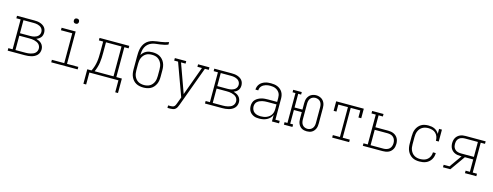

<svg xmlns="http://www.w3.org/2000/svg" viewBox="-23 -1675 7247 2820"><g transform="rotate(15 3600.0 -265.0)"><path d="M37 0V-38H102V-492H37V-530H298Q320 -530 342 -528Q364 -526 385 -519.5Q406 -513 425 -502Q444 -491 458.5 -474.5Q473 -458 479.5 -436.5Q486 -415 486 -394Q486 -374 480.5 -354.5Q475 -335 462.5 -320Q450 -305 433.5 -294Q417 -283 398 -277Q421 -270 442.5 -259.5Q464 -249 480.5 -232Q497 -215 505.5 -192.5Q514 -170 514 -146Q514 -122 505.5 -98.5Q497 -75 480 -57.5Q463 -40 441 -28.5Q419 -17 395.5 -11Q372 -5 347.5 -2.5Q323 0 298 0ZM145 -294H298Q315 -294 331.5 -295.5Q348 -297 364 -301.5Q380 -306 394.5 -313.5Q409 -321 420.5 -333Q432 -345 438 -360.5Q444 -376 444 -393Q444 -409 438 -425Q432 -441 420.5 -453Q409 -465 394.5 -472.5Q380 -480 364 -484.5Q348 -489 331.5 -490.5Q315 -492 298 -492H145ZM298 -38Q317 -38 336.5 -40Q356 -42 374.5 -46.5Q393 -51 410.5 -58.5Q428 -66 442 -79Q456 -92 463.5 -110Q471 -128 471 -147Q471 -166 463.5 -184Q456 -202 442 -215Q428 -228 410.5 -235.5Q393 -243 374.5 -248Q356 -253 336.5 -254.5Q317 -256 298 -256H145V-38Z M699 0V-38H887V-492H715V-530H929V-38H1101V0ZM900 -641Q892 -641 884.5 -643Q877 -645 871 -651Q865 -657 863 -664.5Q861 -672 861 -680Q861 -688 863 -695.5Q865 -703 871 -709Q877 -715 884.5 -717Q892 -719 900 -719Q908 -719 915.5 -717Q923 -715 929 -709Q935 -703 937 -695.5Q939 -688 939 -680Q939 -672 937 -664.5Q935 -657 929 -651Q923 -645 915.5 -643Q908 -641 900 -641Z M1279 182H1237V-38H1302Q1319 -72 1330.5 -108Q1342 -144 1348 -181Q1354 -218 1355.5 -256Q1357 -294 1357 -331V-492H1292V-530H1744V-492H1679V-38H1763V182H1721V0H1279ZM1636 -38V-492H1400V-331Q1400 -294 1398.5 -256.5Q1397 -219 1391.5 -182Q1386 -145 1375 -108.5Q1364 -72 1349 -38Z M2100 8Q2072 8 2043.5 2.5Q2015 -3 1990 -16.5Q1965 -30 1946 -51.5Q1927 -73 1915 -99Q1903 -125 1898.5 -153.5Q1894 -182 1894 -210V-310Q1894 -333 1894 -356Q1894 -379 1894 -402Q1894 -432 1895.5 -462Q1897 -492 1903 -521.5Q1909 -551 1922 -578.5Q1935 -606 1955.5 -628.5Q1976 -651 2003 -665.5Q2030 -680 2059 -687.5Q2088 -695 2118 -698.5Q2148 -702 2178 -706.5Q2208 -711 2237.5 -718Q2267 -725 2295 -735V-697Q2266 -685 2235.5 -678Q2205 -671 2174 -667Q2143 -663 2112 -659.5Q2081 -656 2051.5 -645Q2022 -634 1998 -613Q1974 -592 1960 -564Q1946 -536 1941 -504.5Q1936 -473 1936 -442Q1948 -463 1966 -480.5Q1984 -498 2006 -509Q2028 -520 2052.5 -524Q2077 -528 2101 -528Q2129 -528 2157.5 -522.5Q2186 -517 2210.5 -503Q2235 -489 2254 -468Q2273 -447 2285 -421Q2297 -395 2301.5 -367Q2306 -339 2306 -310V-210Q2306 -182 2301.5 -153.5Q2297 -125 2285 -99Q2273 -73 2254 -51.5Q2235 -30 2210 -16.5Q2185 -3 2156.5 2.5Q2128 8 2100 8ZM2100 -30Q2123 -30 2146 -35Q2169 -40 2188.5 -51.5Q2208 -63 2223 -81Q2238 -99 2247 -120Q2256 -141 2259.5 -164Q2263 -187 2263 -210V-310Q2263 -333 2259.5 -356Q2256 -379 2247 -400Q2238 -421 2223 -439Q2208 -457 2188.5 -469Q2169 -481 2146 -485.5Q2123 -490 2100 -490Q2077 -490 2054 -485.5Q2031 -481 2011.5 -469Q1992 -457 1977 -439Q1962 -421 1953 -400Q1944 -379 1940.5 -356Q1937 -333 1937 -310V-210Q1937 -187 1940.5 -164Q1944 -141 1953 -120Q1962 -99 1977 -81Q1992 -63 2011.5 -51.5Q2031 -40 2054 -35Q2077 -30 2100 -30Z M2521 205V167H2565Q2578 167 2592 163.5Q2606 160 2615.5 150Q2625 140 2630.5 127.5Q2636 115 2641 102L2677 5L2496 -492H2437V-530H2610V-492H2541L2699 -53L2859 -492H2790V-530H2963V-492H2904L2681 115Q2674 134 2665 152.5Q2656 171 2640.5 184Q2625 197 2605 201Q2585 205 2565 205Z M3037 0V-38H3102V-492H3037V-530H3298Q3320 -530 3342 -528Q3364 -526 3385 -519.5Q3406 -513 3425 -502Q3444 -491 3458.5 -474.5Q3473 -458 3479.5 -436.5Q3486 -415 3486 -394Q3486 -374 3480.5 -354.5Q3475 -335 3462.5 -320Q3450 -305 3433.5 -294Q3417 -283 3398 -277Q3421 -270 3442.5 -259.5Q3464 -249 3480.5 -232Q3497 -215 3505.5 -192.5Q3514 -170 3514 -146Q3514 -122 3505.5 -98.5Q3497 -75 3480 -57.5Q3463 -40 3441 -28.5Q3419 -17 3395.5 -11Q3372 -5 3347.5 -2.5Q3323 0 3298 0ZM3145 -294H3298Q3315 -294 3331.5 -295.5Q3348 -297 3364 -301.5Q3380 -306 3394.5 -313.5Q3409 -321 3420.5 -333Q3432 -345 3438 -360.5Q3444 -376 3444 -393Q3444 -409 3438 -425Q3432 -441 3420.5 -453Q3409 -465 3394.5 -472.5Q3380 -480 3364 -484.5Q3348 -489 3331.5 -490.5Q3315 -492 3298 -492H3145ZM3298 -38Q3317 -38 3336.5 -40Q3356 -42 3374.5 -46.5Q3393 -51 3410.5 -58.5Q3428 -66 3442 -79Q3456 -92 3463.5 -110Q3471 -128 3471 -147Q3471 -166 3463.5 -184Q3456 -202 3442 -215Q3428 -228 3410.5 -235.5Q3393 -243 3374.5 -248Q3356 -253 3336.5 -254.5Q3317 -256 3298 -256H3145V-38Z M3863 8Q3842 8 3820.5 5.5Q3799 3 3779.5 -5.5Q3760 -14 3743 -27.5Q3726 -41 3715 -59Q3704 -77 3699 -98Q3694 -119 3694 -141Q3694 -166 3702 -191.5Q3710 -217 3728 -235.5Q3746 -254 3769 -266.5Q3792 -279 3817 -286Q3842 -293 3868 -295Q3894 -297 3920 -297H4055V-358Q4055 -378 4051 -398Q4047 -418 4036.5 -435Q4026 -452 4010.5 -465Q3995 -478 3976.5 -486Q3958 -494 3938 -497Q3918 -500 3898 -500Q3881 -500 3863 -498Q3845 -496 3828 -490.5Q3811 -485 3795.5 -476Q3780 -467 3768 -454Q3756 -441 3749.5 -424Q3743 -407 3743 -389H3700Q3700 -412 3708 -434.5Q3716 -457 3730.5 -475Q3745 -493 3765 -505.5Q3785 -518 3807 -525.5Q3829 -533 3852 -535.5Q3875 -538 3898 -538Q3924 -538 3949 -534.5Q3974 -531 3997.5 -521Q4021 -511 4041 -494.5Q4061 -478 4074 -456Q4087 -434 4092.5 -409Q4098 -384 4098 -358V-38H4163V0H4055V-100Q4044 -73 4023.5 -51.5Q4003 -30 3976.5 -16.5Q3950 -3 3921 2.5Q3892 8 3863 8ZM3876 -30Q3898 -30 3920.5 -33.5Q3943 -37 3964 -46Q3985 -55 4003 -69Q4021 -83 4033 -102.5Q4045 -122 4050 -144Q4055 -166 4055 -189V-259H3920Q3900 -259 3879.5 -257.5Q3859 -256 3839.5 -251.5Q3820 -247 3801 -238.5Q3782 -230 3767 -217Q3752 -204 3744.5 -184.5Q3737 -165 3737 -145Q3737 -119 3747.5 -95Q3758 -71 3778.5 -56Q3799 -41 3824.5 -35.5Q3850 -30 3876 -30Z M4585 8Q4565 8 4545.5 4Q4526 0 4508.5 -10Q4491 -20 4478 -35.5Q4465 -51 4457 -69Q4449 -87 4446 -107Q4443 -127 4443 -147V-246H4323V-38H4367V0H4237V-38H4281V-492H4237V-530H4367V-492H4323V-284H4443V-383Q4443 -403 4446 -423Q4449 -443 4457 -461Q4465 -479 4478 -494.5Q4491 -510 4508.5 -520Q4526 -530 4545.5 -535Q4565 -540 4585 -540Q4605 -540 4624.5 -535Q4644 -530 4661.5 -520Q4679 -510 4692 -494.5Q4705 -479 4713 -461Q4721 -443 4724 -423Q4727 -403 4727 -383V-147Q4727 -127 4724 -107Q4721 -87 4713 -69Q4705 -51 4692 -35.5Q4679 -20 4662 -10Q4645 0 4625 4Q4605 8 4585 8ZM4585 -30Q4607 -30 4627.5 -39Q4648 -48 4661.5 -65Q4675 -82 4680 -103.5Q4685 -125 4685 -147V-383Q4685 -405 4680 -426.5Q4675 -448 4661.5 -465.5Q4648 -483 4627 -491.5Q4606 -500 4584 -500Q4562 -500 4541.5 -491Q4521 -482 4508 -464.5Q4495 -447 4490.5 -426Q4486 -405 4486 -383V-147Q4486 -125 4491 -103.5Q4496 -82 4509 -65Q4522 -48 4542.5 -39Q4563 -30 4585 -30Z M4971 0V-38H5079V-492H4933V-385H4890V-530H5310V-385H5267V-492H5121V-38H5229V0Z M5437 0V-38H5502V-492H5437V-530H5610V-492H5545V-311H5740Q5762 -311 5783 -307.5Q5804 -304 5824 -295Q5844 -286 5860 -271.5Q5876 -257 5886.5 -238.5Q5897 -220 5901.5 -198.5Q5906 -177 5906 -155Q5906 -134 5901.5 -112.5Q5897 -91 5886.5 -72.5Q5876 -54 5860 -39Q5844 -24 5824 -15.5Q5804 -7 5783 -3.5Q5762 0 5740 0ZM5545 -38H5740Q5764 -38 5788 -45Q5812 -52 5829.5 -68Q5847 -84 5855 -107.5Q5863 -131 5863 -155Q5863 -180 5855 -203Q5847 -226 5829.5 -242.5Q5812 -259 5788 -265.5Q5764 -272 5740 -272H5545Z M6298 8Q6269 8 6241 2.5Q6213 -3 6188.5 -17Q6164 -31 6145 -52.5Q6126 -74 6114.5 -100Q6103 -126 6098.5 -154Q6094 -182 6094 -210V-320Q6094 -348 6098 -375.5Q6102 -403 6113 -429Q6124 -455 6142 -476.5Q6160 -498 6184 -512.5Q6208 -527 6236 -532.5Q6264 -538 6292 -538Q6316 -538 6340 -534Q6364 -530 6386 -519.5Q6408 -509 6425.5 -492Q6443 -475 6455 -454V-530H6498V-349H6455Q6455 -380 6445.5 -409.5Q6436 -439 6414 -460.5Q6392 -482 6362 -491Q6332 -500 6301 -500Q6278 -500 6255 -495Q6232 -490 6212 -478.5Q6192 -467 6177 -449Q6162 -431 6153 -410Q6144 -389 6140.5 -366Q6137 -343 6137 -320V-210Q6137 -187 6140 -164.5Q6143 -142 6152 -121Q6161 -100 6175.5 -82Q6190 -64 6210 -52Q6230 -40 6252.5 -35Q6275 -30 6298 -30Q6328 -30 6358 -38Q6388 -46 6410.5 -66Q6433 -86 6445 -114.5Q6457 -143 6457 -174H6500Q6500 -148 6493.5 -123Q6487 -98 6473.5 -76Q6460 -54 6440.5 -37Q6421 -20 6397.5 -10Q6374 0 6348.5 4Q6323 8 6298 8Z M6656 0V-38H6745L6878 -226H6858Q6837 -226 6816 -229.5Q6795 -233 6775.5 -241.5Q6756 -250 6740 -264Q6724 -278 6713.5 -296.5Q6703 -315 6698.5 -336Q6694 -357 6694 -378Q6694 -399 6698.5 -420Q6703 -441 6713.5 -459.5Q6724 -478 6740 -492Q6756 -506 6775.5 -515Q6795 -524 6816 -527Q6837 -530 6858 -530H7163V-492H7098V-38H7163V0H6990V-38H7055V-226H6928L6768 0ZM6858 -265H7055V-492H6858Q6842 -492 6826.5 -489.5Q6811 -487 6796.5 -480.5Q6782 -474 6770 -463.5Q6758 -453 6750.5 -439Q6743 -425 6740 -409.5Q6737 -394 6737 -378Q6737 -362 6740 -346.5Q6743 -331 6750.5 -317.5Q6758 -304 6770 -293Q6782 -282 6796.5 -276Q6811 -270 6826.5 -267.5Q6842 -265 6858 -265Z"/></g></svg>

Font: Iosevka Slab XLtEx
Style: Regular
Weight: 200
Width: 7
Monospace: yes
Designer: Belleve Invis
Foundry: Belleve Invis
Version: Version 11.1.0; ttfautohint (v1.8.3)